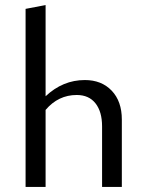

<svg xmlns="http://www.w3.org/2000/svg" viewBox="-20 -738 578 758"><path d="M315 -422Q381 -422 421 -380Q461 -338 461 -266V0H383V-239Q383 -297 357 -330Q331 -363 283 -363Q210 -363 160 -304V0H81V-703L160 -718V-358Q228 -422 315 -422Z"/></svg>

Font: EauTestText Medium
Style: Regular
Weight: 500
Designer: Christian Thalmann (Catharsis Fonts)
Version: Version 0.001;PS 000.001;hotconv 1.0.88;makeotf.lib2.5.64775